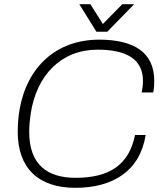

<svg xmlns="http://www.w3.org/2000/svg" viewBox="-20 -888 777 920"><path d="M623 -868H566L473 -773L413 -868H360L442 -736H494ZM341 12C518 12 650 -66 678 -241H627C598 -97 503 -36 342 -36C209 -36 120 -97 120 -256C120 -287 123 -316 127 -343C155 -527 272 -650 448 -650C586 -650 665 -604 665 -501C665 -484 663 -465 659 -445H714C719 -465 719 -484 719 -502C719 -636 622 -698 456 -698C251 -698 110 -569 74 -364C68 -330 65 -294 65 -256C65 -84 162 12 341 12Z"/></svg>

Font: Archivo Thin
Style: Italic
Weight: 100
Italic angle: -10°
Designer: Hector Gatti
Foundry: Omnibus-Type
Version: Version 2.001